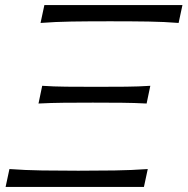

<svg xmlns="http://www.w3.org/2000/svg" viewBox="-20 -733 736 753"><path d="M139 -643 154 -713H695.5L680.5 -643Q625 -647.5 562.2 -648.5Q499.5 -649.5 411.5 -649.5Q323 -649.5 260 -648.5Q197 -647.5 139 -643ZM131 -327 145.5 -396.5Q190 -393.5 240.2 -393Q290.5 -392.5 357 -392.5Q423 -392.5 473.5 -393Q524 -393.5 569.5 -396.5L555 -327Q508 -329.5 458.2 -330Q408.5 -330.5 344 -330.5Q279 -330.5 229.2 -330Q179.5 -329.5 131 -327ZM2 0 17 -70Q78.5 -65.5 145.2 -64.5Q212 -63.5 287 -63.5Q362 -63.5 429 -64.5Q496 -65.5 559.5 -70L544.5 0Z"/></svg>

Font: Commissioner Flair Light
Style: Italic
Weight: 300
Italic angle: -12°
Designer: Kostas Bartsokas
Foundry: Kostas Bartsokas
Version: Version 1.000; ttfautohint (v1.8.3)